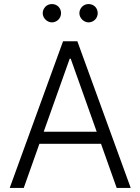

<svg xmlns="http://www.w3.org/2000/svg" viewBox="-20 -932 696 952"><path d="M28.1 0 292.6 -727.3H363.6L628.2 0H558.6L480.8 -219.1H175.4L97.7 0ZM459.5 -278.8 330.6 -641H325.6L196.7 -278.8ZM419 -911.9Q428.6 -911.9 437 -908.6Q445.3 -905.2 451.5 -899Q457.7 -892.8 461.1 -884.4Q464.5 -876.1 464.5 -866.5Q464.5 -857.6 461.1 -849.3Q457.7 -840.9 451.5 -834.7Q445.3 -828.5 437 -824.8Q428.6 -821 419 -821Q410.2 -821 402 -824.8Q393.8 -828.5 387.4 -834.9Q381 -841.3 377.3 -849.4Q373.6 -857.6 373.6 -866.5Q373.6 -876.1 377.3 -884.4Q381 -892.8 387.3 -899Q393.5 -905.2 401.8 -908.6Q410.2 -911.9 419 -911.9ZM237.2 -911.9Q246.8 -911.9 255.1 -908.6Q263.5 -905.2 269.7 -899Q275.9 -892.8 279.3 -884.4Q282.7 -876.1 282.7 -866.5Q282.7 -857.6 279.3 -849.3Q275.9 -840.9 269.7 -834.7Q263.5 -828.5 255.1 -824.8Q246.8 -821 237.2 -821Q228.3 -821 220.2 -824.8Q212 -828.5 205.6 -834.9Q199.2 -841.3 195.5 -849.4Q191.8 -857.6 191.8 -866.5Q191.8 -876.1 195.5 -884.4Q199.2 -892.8 205.4 -899Q211.6 -905.2 220 -908.6Q228.3 -911.9 237.2 -911.9Z"/></svg>

Font: Inter P Light
Style: Regular
Weight: 300
Designer: Rasmus Andersson
Foundry: rsms
Version: Version 3.018;git-588b23468